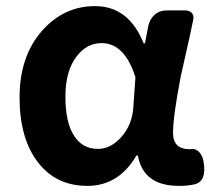

<svg xmlns="http://www.w3.org/2000/svg" viewBox="-20 -594 703 628"><path d="M266 14Q164 14 105 -62Q44 -140 44 -275.5Q44 -411 119 -495Q190 -574 291 -574Q401 -574 450 -452H454L465 -509Q470 -532 486 -546Q502 -560 526 -560H546H585Q600 -560 607.5 -551.5Q615 -543 612 -529Q608 -509 599 -468Q580 -384 571 -343Q546 -213 546 -159.5Q546 -106 600 -106Q601 -106 602 -106Q619 -110 632 -96Q643 -84 646 -64Q656 -4 620 8Q598 14 565 14Q449 14 431 -85H426Q368 14 266 14ZM300 -107Q343 -107 377.5 -146.5Q412 -186 416 -242L423 -341Q388 -453 312 -453Q264 -453 231 -410Q194 -363 194 -277.5Q194 -192 223 -149Q250 -107 300 -107Z"/></svg>

Font: GenSenRounded2 TW B
Style: Regular
Weight: 700
Version: Version 2.000;PS 2;hotconv 16.6.51;makeotf.lib2.5.65220 DEVE